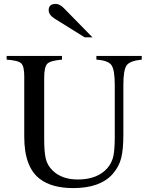

<svg xmlns="http://www.w3.org/2000/svg" viewBox="-20 -948 762 982"><path d="M453 -757H413L259 -853Q229 -872 229 -896Q229 -928 265 -928Q286 -928 308 -905ZM705 -662V-643Q644 -637 627.5 -613.5Q611 -590 611 -516V-261Q611 -184 600 -140Q589 -96 557 -59Q493 14 355 14Q246 14 185 -32Q104 -92 104 -249V-559Q104 -609 88.5 -624Q73 -639 14 -643V-662H297V-643Q237 -638 221.5 -621.5Q206 -605 206 -549V-237Q206 -172 214 -137Q222 -102 250 -75Q297 -30 378 -30Q479 -30 530 -89Q553 -117 560 -150.5Q567 -184 567 -250V-513Q567 -591 550 -615Q533 -639 473 -643V-662Z"/></svg>

Font: STIX Math
Style: Regular
Weight: 400
Designer: MicroPress Inc., with final additions and corrections provided by Coen Hoffman, Elsevier (retired)
Version: Version 1.1.1